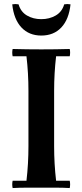

<svg xmlns="http://www.w3.org/2000/svg" viewBox="-20 -950 417 972"><path d="M44 2Q40 -17 44 -35H114Q119 -78 121.5 -121.5Q124 -165 124 -210V-490Q124 -535 121.5 -578.5Q119 -622 114 -665H44Q40 -684 44 -702Q79 -701 117 -700.5Q155 -700 189 -700Q224 -700 261.5 -700.5Q299 -701 333 -702Q337 -684 333 -665H264Q259 -622 256.5 -578.5Q254 -535 254 -490V-210Q254 -165 256.5 -121.5Q259 -78 264 -35H333Q337 -17 333 2Q299 0 261.5 0Q224 0 189 0Q155 0 117 0Q79 0 44 2ZM305 -928Q321 -931 337 -928Q329 -852 290.5 -811Q252 -770 189 -770Q127 -770 88.5 -811Q50 -852 42 -928Q58 -931 74 -928Q85 -890 116.5 -871.5Q148 -853 189 -853Q230 -853 262 -871.5Q294 -890 305 -928Z"/></svg>

Font: Poltawski Nowy SemiBold
Style: Regular
Weight: 600
Version: Version 1.001;gftools[0.9.25]